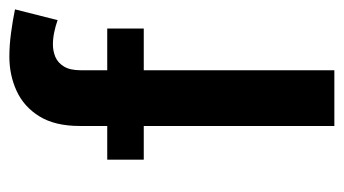

<svg xmlns="http://www.w3.org/2000/svg" viewBox="-182 -552 734 410"><g transform="rotate(-90 185.0 -347.0)"><path d="M121 0V-544Q121 -596.5 141.5 -629.8Q162 -663 195.8 -678.5Q229.5 -694 269 -694Q293 -694 319.2 -690.5Q345.5 -687 370 -682L347 -591Q334.5 -595.5 321.2 -598.2Q308 -601 295 -601Q281 -601 268.5 -595.8Q256 -590.5 248 -577.5Q240 -564.5 240 -542V0ZM49 -407V-485H329V-407Z"/></g></svg>

Font: Karla ExtraLight
Style: Bold
Weight: 700
Version: Version 2.001